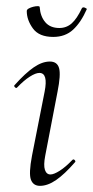

<svg xmlns="http://www.w3.org/2000/svg" viewBox="-20 -595 302 624"><path d="M110 9Q88 9 80.5 -11Q73 -31 84 -89L125 -297Q137 -358 108 -358Q96 -358 77 -346Q58 -334 36 -311Q33 -307 28.5 -311.5Q24 -316 28 -319Q62 -357 89.5 -376Q117 -395 142 -395Q166 -395 172 -373.5Q178 -352 167 -297L127 -89Q121 -58 126 -43Q131 -28 144 -28Q155 -28 174 -40Q193 -52 215 -75Q219 -79 223 -74.5Q227 -70 223 -67Q190 -29 162.5 -10Q135 9 110 9ZM153 -475Q107 -475 87 -502.5Q67 -530 67 -559Q67 -564 73.5 -567.5Q80 -571 88 -573Q96 -575 102.5 -575Q109 -575 109 -572Q111 -542 127 -523Q143 -504 173 -504Q196 -504 213 -519Q230 -534 246 -568Q249 -573 256 -570Q263 -567 262 -565Q243 -522 217.5 -498.5Q192 -475 153 -475Z"/></svg>

Font: Cormorant Infant Light
Style: Italic
Weight: 300
Italic angle: -10°
Designer: Christian Thalmann (Catharsis Fonts)
Foundry: Catharsis Fonts
Version: Version 4.001